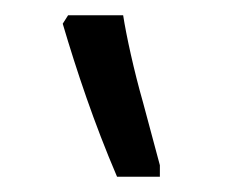

<svg xmlns="http://www.w3.org/2000/svg" viewBox="-20 -834 301 251"><path d="M189 -603V-618L167 -700C155 -742 145 -788 141 -814H69L62 -803C80 -742 103 -673 133 -603Z"/></svg>

Font: Noto Serif Armenian
Style: Regular
Weight: 400
Designer: Monotype Design Team
Foundry: Monotype Imaging Inc.
Version: Version 1.901